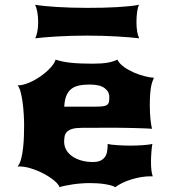

<svg xmlns="http://www.w3.org/2000/svg" viewBox="-20 -776 707 801"><path d="M53.2 -81.1Q63 -92.8 68.4 -113.8Q73.7 -134.8 76.4 -159.4Q79.1 -184.1 79.8 -209Q80.6 -233.9 80.6 -252.9Q80.6 -272.9 79.1 -298.3Q77.6 -323.7 74.5 -347.9Q71.3 -372.1 66.2 -391.6Q61 -411.1 53.7 -419.9Q75.2 -419.9 101.1 -430.9Q127 -441.9 150.1 -458.3Q173.3 -474.6 190.4 -493.2Q207.5 -511.7 211.9 -527.3Q238.8 -518.1 275.4 -514.2Q312 -510.3 366.2 -510.3Q404.3 -510.3 429.2 -514.6Q454.1 -519 469.7 -527.3Q478 -510.3 497.3 -496.6Q516.6 -482.9 539.3 -473.1Q562 -463.4 584.7 -457.8Q607.4 -452.1 622.1 -451.7Q618.2 -443.4 615 -433.6Q611.8 -423.8 609.6 -410.6Q607.4 -397.5 606.2 -379.6Q605 -361.8 605 -337.9Q605 -321.3 605.7 -305.7Q606.4 -290 607.9 -276.9Q609.4 -263.7 611.1 -253.7Q612.8 -243.7 614.7 -238.8Q602.5 -239.7 582 -240.5Q561.5 -241.2 537.1 -241.9Q512.7 -242.7 486.1 -242.9Q459.5 -243.2 435.5 -243.2Q407.2 -243.2 379.2 -242.9Q351.1 -242.7 321.3 -242.7Q296.4 -242.7 281.7 -238.3Q267.1 -233.9 259.5 -226.3Q252 -218.8 249.8 -208Q247.6 -197.3 247.6 -184.6Q247.6 -165.5 256.8 -149.9Q266.1 -134.3 282.2 -123.3Q298.3 -112.3 320.3 -106.2Q342.3 -100.1 367.2 -100.1Q387.7 -100.1 399.9 -106.2Q412.1 -112.3 418.7 -122.6Q425.3 -132.8 427.2 -146.5Q429.2 -160.2 429.2 -175.8Q435.1 -173.8 446.8 -172.4Q458.5 -170.9 472.2 -170.2Q485.8 -169.4 499.8 -168.9Q513.7 -168.5 523.9 -168.5Q534.2 -168.5 547.4 -168.9Q560.5 -169.4 573.5 -170.2Q586.4 -170.9 597.7 -172.4Q608.9 -173.8 615.7 -175.8Q614.7 -170.4 613.5 -161.4Q612.3 -152.3 611.6 -142.1Q610.8 -131.8 610.4 -121.6Q609.9 -111.3 609.9 -104.5Q609.9 -80.6 611.6 -66.2Q613.3 -51.8 617.2 -40.5H608.4Q588.4 -40.5 567.4 -36.9Q546.4 -33.2 526.9 -27.1Q507.3 -21 490.2 -12.7Q473.1 -4.4 460.9 4.9Q454.1 0.5 442.1 -2.7Q430.2 -5.9 415.8 -8.1Q401.4 -10.3 385.5 -11.2Q369.6 -12.2 355 -12.2Q337.4 -12.2 318.4 -10.7Q299.3 -9.3 282 -6.6Q264.6 -3.9 250.5 -1Q236.3 2 228.5 4.9Q224.1 -7.8 205.8 -22.9Q187.5 -38.1 163.1 -51Q138.7 -64 111.3 -72.8Q84 -81.5 61.5 -81.5Q59.1 -81.5 57.1 -81.3Q55.2 -81.1 53.2 -81.1ZM377.9 -331.1Q397.5 -331.1 408.9 -332.5Q420.4 -334 426.5 -338.4Q432.6 -342.8 434.3 -350.3Q436 -357.9 436 -370.6Q436 -394 416 -408.7Q396 -423.3 353.5 -423.3Q327.1 -423.3 308.1 -418.9Q289.1 -414.6 276.1 -403.8Q263.2 -393.1 256.3 -375.5Q249.5 -357.9 248 -331.1ZM126.5 -616.2Q131.8 -624.5 135.5 -642.3Q139.2 -660.2 139.2 -684.1Q139.2 -707.5 135.3 -727.8Q131.3 -748 126 -756.3Q141.6 -753.4 165.5 -751Q189.5 -748.5 218.3 -746.8Q247.1 -745.1 279.5 -744.1Q312 -743.2 345.2 -743.2Q377.4 -743.2 409.4 -743.9Q441.4 -744.6 470 -746.3Q498.5 -748 522 -750.5Q545.4 -752.9 560.5 -756.3Q555.2 -747.6 552.2 -727.5Q549.3 -707.5 549.3 -684.1Q549.3 -640.1 560.5 -616.2Q545.4 -618.2 522 -620.1Q498.5 -622.1 469.7 -623.8Q440.9 -625.5 408.4 -626.5Q376 -627.4 342.8 -627.4Q309.6 -627.4 277.3 -626.5Q245.1 -625.5 216.6 -623.8Q188 -622.1 164.8 -620.1Q141.6 -618.2 126.5 -616.2Z"/></svg>

Font: Arbutus
Style: Regular
Weight: 400
Designer: Karolina Lach
Foundry: Sorkin Type Co.
Version: Version 1.002